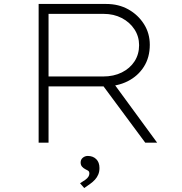

<svg xmlns="http://www.w3.org/2000/svg" viewBox="-20 -720 920 969"><path d="M175 0V-700H516Q579 -700 628 -672.5Q677 -645 706.5 -598.5Q736 -552 736 -494Q736 -430 706 -383Q676 -336 624.5 -310Q573 -284 506 -284H225V0ZM713 0 490 -301 535 -325 773 0ZM225 -334H500Q554 -334 595 -354.5Q636 -375 659 -410.5Q682 -446 682 -492Q682 -536 658.5 -572Q635 -608 594.5 -629Q554 -650 503 -650H225ZM405 229 384 205Q400 195 410.5 187.5Q421 180 426 172Q431 164 431 156Q431 145 424 141Q417 137 409 133Q401 129 394 121Q387 113 387 100Q387 85 398 76Q409 67 423 67Q449 67 465.5 83Q482 99 482 128Q482 146 476 160.5Q470 175 459.5 186.5Q449 198 435 208Q421 218 405 229Z"/></svg>

Font: Lexend Tera ExtraLight
Style: Regular
Weight: 250
Designer: Bonnie Shaver-Troup, Thomas Jockin
Foundry: Lexend
Version: Version 1.007